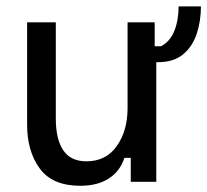

<svg xmlns="http://www.w3.org/2000/svg" viewBox="-20 -570 650 602"><path d="M231.7 12.5Q144.2 12.5 104.6 -41.7Q65 -95.8 65 -179.2V-500H155V-198.3Q155 -133.3 178.3 -98.8Q201.7 -64.2 250.8 -64.2Q312.5 -64.2 346.2 -112.1Q380 -160 380 -230.8V-500H465V-425H485Q513.3 -440 526.7 -473.3Q540 -506.7 540 -550H610Q610 -505 597.1 -465Q584.2 -425 554.6 -400Q525 -375 475 -375H470V0H390V-75H370Q356.7 -33.3 321.2 -10.4Q285.8 12.5 231.7 12.5Z"/></svg>

Font: Familjen Grotesk Variable
Style: Regular
Weight: 400
Designer: Anders Wikstroem, Jonas Baeckman, Matilda Gysing, Kristian Moeller
Foundry: Familjen STHLM AB
Version: Version 2.000